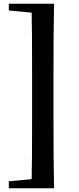

<svg xmlns="http://www.w3.org/2000/svg" viewBox="-20 -824 420 1023"><path d="M268 -804Q266 -717 265.5 -627.5Q265 -538 265 -448V-178Q265 -89 265.5 0.5Q266 90 268 179H148Q150 91 150.5 2Q151 -87 151 -178V-448Q151 -537 150.5 -626.5Q150 -716 148 -804ZM208 -804V-753H187L27 -768V-804ZM208 127V179H27V142L187 127Z"/></svg>

Font: Noto Serif JP ExtraLight ExtraBold
Style: Regular
Weight: 800
Version: Version 2.003-H1;hotconv 1.1.1;makeotfexe 2.6.0